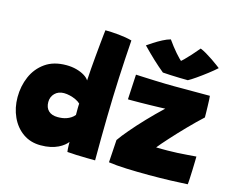

<svg xmlns="http://www.w3.org/2000/svg" viewBox="-106 -934 1347 1098"><g transform="rotate(15 567.0 -385.0)"><path d="M372 -1.5Q371 -7.5 370.2 -17.8Q369.5 -28 369.2 -39.5Q369 -51 369 -60Q361.5 -50 348.2 -39.2Q335 -28.5 316 -19.2Q297 -10 271.5 -4.2Q246 1.5 213.5 1.5Q153 1.5 108.5 -30Q64 -61.5 39.8 -114.5Q15.5 -167.5 15.5 -231Q15.5 -296.5 40 -353Q64.5 -409.5 114 -444.5Q163.5 -479.5 238.5 -479.5Q271 -479.5 298.8 -472Q326.5 -464.5 346.5 -452.2Q366.5 -440 375 -425.5Q376.5 -457 379.5 -495Q382.5 -533 386 -571.5Q389.5 -610 392.8 -643.5Q396 -677 398.5 -700.2Q401 -723.5 402 -730Q437 -730 481.2 -725.8Q525.5 -721.5 560.5 -712Q552.5 -598.5 547.2 -485.5Q542 -372.5 539.8 -252.2Q537.5 -132 537.5 4Q523.5 4 491.8 3.5Q460 3 426.2 1.8Q392.5 0.5 372 -1.5ZM266.5 -179.5Q279.5 -179.5 292.8 -181.2Q306 -183 318.8 -187.5Q331.5 -192 343.2 -199.5Q355 -207 364.5 -218.5Q364.5 -227.5 364.5 -237Q364.5 -246.5 364.5 -255.2Q364.5 -264 364.8 -272Q365 -280 365.5 -286Q355 -296.5 338 -304.5Q321 -312.5 302.2 -317Q283.5 -321.5 267 -321.5Q233.5 -321.5 213 -300.8Q192.5 -280 192.5 -249.5Q192.5 -216 211.8 -197.8Q231 -179.5 266.5 -179.5ZM1084.5 -1Q1046.5 1.5 984.8 3.5Q923 5.5 855.5 5.5Q788.5 5.5 724.2 3Q660 0.5 617 -6L625.5 -140Q634.5 -153.5 648 -170.5Q661.5 -187.5 678.5 -207.5Q695.5 -227.5 715.2 -249.5Q735 -271.5 757 -294.5Q779 -317.5 802 -340.5Q825 -363.5 848.5 -385.5Q838 -385 814.2 -384.2Q790.5 -383.5 761.2 -382.8Q732 -382 703.8 -381.8Q675.5 -381.5 656 -381.5Q651 -381.5 646.5 -381.5Q642 -381.5 638.5 -381.5Q635 -381.5 632.5 -381.8Q630 -382 628.5 -382L636.5 -530Q655.5 -529 685 -527.8Q714.5 -526.5 748 -525.2Q781.5 -524 812.8 -523.2Q844 -522.5 866.5 -522.5Q921 -522.5 979.5 -522.5Q1038 -522.5 1076 -522.5Q1077 -518.5 1077.8 -501.5Q1078.5 -484.5 1079.2 -462.8Q1080 -441 1080.2 -422.2Q1080.5 -403.5 1080.5 -395.5Q1061.5 -378.5 1039.8 -357Q1018 -335.5 995.5 -312.5Q973 -289.5 951.2 -266.2Q929.5 -243 910.8 -222.2Q892 -201.5 877.8 -185Q863.5 -168.5 855.5 -158Q865.5 -157.5 888.8 -157.5Q912 -157.5 923.5 -157.5Q950.5 -157.5 982 -159.2Q1013.5 -161 1042.5 -163.2Q1071.5 -165.5 1091.5 -167Q1091.5 -161.5 1091 -138.5Q1090.5 -115.5 1089.5 -86.2Q1088.5 -57 1087.2 -32.8Q1086 -8.5 1084.5 -1ZM955.5 -770Q971 -764 991.5 -752Q1012 -740 1031.8 -726.5Q1051.5 -713 1066 -702.2Q1080.5 -691.5 1084 -688.5Q1065 -671 1034.5 -647.5Q1004 -624 975.2 -604Q946.5 -584 931 -576Q910.5 -576 881.8 -576.8Q853 -577.5 826 -578.8Q799 -580 782 -581.5Q749.5 -608 717.2 -638.2Q685 -668.5 648 -706.5Q661 -715.5 683.2 -730Q705.5 -744.5 730.8 -757.8Q756 -771 777 -776.5Q790 -758 803.2 -741Q816.5 -724 829 -709.5Q841.5 -695 852 -684.5Q862.5 -674 869 -668.5H860.5Q865 -671.5 879.8 -686.2Q894.5 -701 914.8 -723Q935 -745 955.5 -770Z"/></g></svg>

Font: Grandstander Thin Black
Style: Regular
Weight: 900
Version: Version 1.200